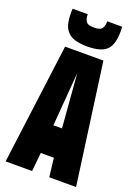

<svg xmlns="http://www.w3.org/2000/svg" viewBox="-169 -980 756 1050"><g transform="rotate(20 209.5 -455.0)"><path d="M5 0 96 -701H319L415 0H259L246 -109H170L159 0ZM183 -275H233L208 -588ZM209 -743Q166 -743 133.5 -753Q101 -763 82 -793Q63 -823 63 -883Q63 -889 63 -896Q63 -903 64 -910H152V-904Q152 -885 161.5 -869Q171 -853 209 -853Q246 -853 255.5 -869Q265 -885 265 -904V-910H352Q353 -903 353 -896Q353 -889 353 -883Q353 -804 320 -773.5Q287 -743 209 -743Z"/></g></svg>

Font: Georama ExtraCondensed ExtraBold
Style: Regular
Weight: 800
Width: 2
Designer: Jean-Baptiste Levee
Foundry: Production Type
Version: Version 1.000